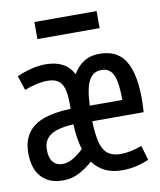

<svg xmlns="http://www.w3.org/2000/svg" viewBox="-86 -668 612 736"><g transform="rotate(-10 219.5 -300.0)"><path d="M217.8 -44.9Q190.4 -20.5 162.1 -6.3Q133.8 7.8 100.6 7.8Q47.9 7.8 17.6 -24.4Q-12.7 -56.6 -12.7 -119.1Q-12.7 -184.6 31.2 -219.2Q75.2 -253.9 176.8 -257.8V-278.3Q176.8 -334 161.1 -356.4Q145.5 -378.9 107.4 -378.9Q68.4 -378.9 17.6 -359.4L-1 -416Q61.5 -442.4 110.4 -442.4Q150.4 -442.4 177.2 -428.2Q204.1 -414.1 218.8 -384.8Q235.4 -414.1 260.7 -430.2Q286.1 -446.3 321.3 -446.3Q399.4 -446.3 429.2 -382.3Q459 -318.4 450.2 -196.3H250Q252 -142.6 260.3 -111.8Q268.6 -81.1 287.1 -67.4Q305.7 -53.7 335.9 -53.7Q372.1 -53.7 418.9 -70.3L435.5 -13.7Q384.8 8.8 332 8.8Q293 8.8 265.1 -4.9Q237.3 -18.6 217.8 -44.9ZM192.4 -98.6Q179.7 -135.7 176.8 -197.3Q112.3 -193.4 85.9 -174.3Q59.6 -155.3 59.6 -119.1Q59.6 -86.9 73.2 -70.8Q86.9 -54.7 110.4 -54.7Q129.9 -54.7 150.4 -66.4Q170.9 -78.1 192.4 -98.6ZM318.4 -383.8Q286.1 -383.8 270 -354.5Q253.9 -325.2 251 -256.8H377.9Q377.9 -324.2 364.7 -354Q351.6 -383.8 318.4 -383.8ZM97.7 -609.4H339.8V-543H97.7Z"/></g></svg>

Font: Sudo Var
Style: Regular
Weight: 400
Monospace: yes
Designer: Jens Kutilek
Foundry: Jens Kutilek
Version: Version 0.065;FEAKit 1.0